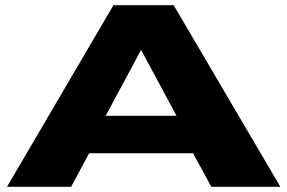

<svg xmlns="http://www.w3.org/2000/svg" viewBox="-20 -723 1111 743"><path d="M7 0 419 -703H652L1065 0H798L727 -130H325L255 0ZM389 -275H663L526 -530Z"/></svg>

Font: Georama ExtraExtended
Style: Bold
Weight: 700
Width: 8
Designer: Jean-Baptiste Levee
Foundry: Production Type
Version: Version 1.000